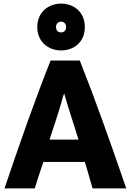

<svg xmlns="http://www.w3.org/2000/svg" viewBox="-20 -1036 721 1066"><path d="M681 10H494C461 -105 457 -118 451 -137H221C205 -89 187 -38 173 10H5C97 -262 175 -484 261 -700H423C509 -483 587 -263 681 10ZM416 -261C396 -325 376 -387 357 -447C347 -480 340 -508 336 -517C333 -511 326 -488 320 -464C301 -399 278 -331 255 -261ZM451 -886C451 -802 390 -756 319 -756C250 -756 187 -802 187 -886C187 -969 250 -1016 319 -1016C390 -1016 451 -969 451 -886ZM347 -886C347 -905 334 -916 319 -916C304 -916 291 -905 291 -886C291 -866 304 -856 319 -856C334 -856 347 -866 347 -886Z"/></svg>

Font: Repo ExtraBold
Style: Bold
Weight: 700
Designer: Stefan Peev
Foundry: Context Ltd
Version: Version 1.502